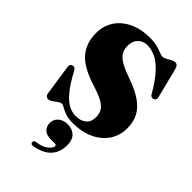

<svg xmlns="http://www.w3.org/2000/svg" viewBox="-293 -816 1208 1208"><g transform="rotate(45 311.0 -211.5)"><path d="M325.5 12.5Q287.5 12.5 261.5 3Q235.5 -6.5 219.2 -16.2Q203 -26 194 -26Q182.5 -26 168 -15.5Q153.5 -5 138.8 5.5Q124 16 112 16Q102.5 16 94.8 9.8Q87 3.5 85 -10.5L54.5 -217Q51 -236 69.5 -243Q88.5 -250 100.5 -228Q143 -148.5 178.8 -106Q214.5 -63.5 246 -47.8Q277.5 -32 308 -32Q352.5 -32 379 -53.5Q405.5 -75 405.5 -118.5Q405.5 -147.5 393 -169.8Q380.5 -192 347.2 -210.8Q314 -229.5 252 -248.5Q131 -286.5 80.8 -344.5Q30.5 -402.5 30.5 -493Q30.5 -557 63 -606.2Q95.5 -655.5 154.5 -683.5Q213.5 -711.5 293 -711.5Q331 -711.5 357.8 -704.2Q384.5 -697 402.2 -689.5Q420 -682 432.5 -682Q443 -682 457.2 -690.2Q471.5 -698.5 486.2 -706.8Q501 -715 514.5 -715Q524 -715 531.2 -708.5Q538.5 -702 543.5 -684.5L593.5 -486.5Q600 -461.5 579.5 -454.5Q560 -448 549 -469Q503.5 -547.5 463 -590.5Q422.5 -633.5 385.8 -650.2Q349 -667 314.5 -667Q275 -667 251.2 -642Q227.5 -617 227.5 -576Q227.5 -547.5 239 -524.8Q250.5 -502 282 -482Q313.5 -462 373.5 -441Q455 -413 503.2 -379.5Q551.5 -346 572.8 -303.8Q594 -261.5 594 -206Q594 -145 562 -95.5Q530 -46 469.8 -16.8Q409.5 12.5 325.5 12.5ZM305 182.5Q263 182.5 243.8 162.5Q224.5 142.5 224.5 115Q224.5 81 248.8 60.2Q273 39.5 310.5 39.5Q352.5 39.5 377.2 63.5Q402 87.5 402 134Q402 264 255.5 290.5Q236 295 232.5 279.5Q228.5 264.5 247 260Q300 253 326 231.5Q352 210 352 193Q352 182.5 339 182.5Z"/></g></svg>

Font: Fraunces 72pt S000 Black
Style: Regular
Weight: 900
Version: Version 1.000; ttfautohint (v1.8.3)